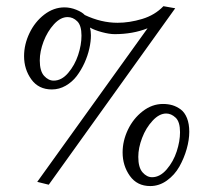

<svg xmlns="http://www.w3.org/2000/svg" viewBox="-20 -589 677 627"><path d="M431.6 -76.7Q431.6 -42 445.6 -26.1Q459.5 -10.3 476.6 -10.3Q502.4 -10.3 524.4 -35.9Q546.4 -61.5 557.1 -94.7Q567.9 -127.9 567.9 -157.2Q567.9 -191.4 553.5 -204.8Q539.1 -218.3 522.9 -218.3Q500 -218.3 478.3 -194.8Q456.5 -171.4 444.1 -138.7Q431.6 -106 431.6 -76.7ZM380.4 -91.3Q380.4 -128.9 397.7 -165.3Q415 -201.7 445.8 -225.6Q476.6 -249.5 512.2 -249.5Q528.8 -249.5 543 -245.4Q557.1 -241.2 570.1 -231.7Q583 -222.2 590.6 -203.4Q598.1 -184.6 598.1 -158.7Q598.1 -132.3 589.6 -102.3Q581.1 -72.3 565.7 -44.9Q550.3 -17.6 525.1 0.5Q500 18.6 470.7 18.6Q427.7 18.6 404.1 -14.6Q380.4 -47.9 380.4 -91.3ZM363.8 -514.6Q402.8 -514.6 444.3 -527.1Q485.8 -539.6 513.7 -568.8L552.2 -562L139.2 14.2L101.6 4.9L461.9 -496.6Q413.6 -477.5 354.5 -477.5Q336.9 -477.5 312.5 -484.1Q288.1 -490.7 273.9 -499Q276.9 -487.3 276.9 -473.6Q276.9 -453.6 271.7 -430.4Q266.6 -407.2 255.9 -383.5Q245.1 -359.9 230.5 -340.6Q215.8 -321.3 194.6 -309.1Q173.3 -296.9 149.4 -296.9Q106 -296.9 82.3 -329.8Q58.6 -362.8 58.6 -405.8Q58.6 -443.8 76.2 -480.7Q93.8 -517.6 124.5 -541.3Q155.3 -564.9 190.4 -564.9Q210 -564.9 229.2 -557.1Q248.5 -549.3 256.8 -540Q310.5 -514.6 363.8 -514.6ZM109.9 -391.6Q109.9 -356.9 124 -341.3Q138.2 -325.7 155.3 -325.7Q181.2 -325.7 202.6 -350.8Q224.1 -376 235.1 -409.2Q246.1 -442.4 246.1 -472.7Q246.1 -505.9 232.2 -519.5Q218.3 -533.2 200.7 -533.2Q177.7 -533.2 156.2 -509.8Q134.8 -486.3 122.3 -453.6Q109.9 -420.9 109.9 -391.6Z"/></svg>

Font: Libertinage
Style: f
Weight: 400
Designer: OSP
Foundry: OSP
Version: Version 1.0; 2008; OFL relea